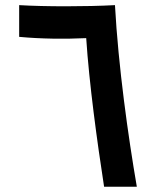

<svg xmlns="http://www.w3.org/2000/svg" viewBox="-20 -713 626 733"><path d="M377.4 0H502.4C469.2 -192.4 431.6 -460.9 418.9 -693.4C307.1 -687.5 152.3 -687.5 53.2 -693.4V-572.3C136.7 -564.5 225.6 -563.5 309.1 -567.4C320.3 -395.5 350.6 -173.3 377.4 0Z"/></svg>

Font: Cascadia Code PL SemiBold
Style: Regular
Weight: 600
Monospace: yes
Designer: Aaron Bell
Foundry: Saja Typeworks
Version: Version 2404.023